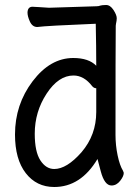

<svg xmlns="http://www.w3.org/2000/svg" viewBox="-20 -724 540 768"><path d="M378 -701Q388 -704 404.5 -704Q421 -704 434 -684Q447 -664 447 -651Q447 -642 444 -629Q444 -627 443 -621Q442 -525 442 -185Q442 -143 450.5 -102.5Q459 -62 472 -41Q473 -40 475 -33V-32Q475 -19 460.5 -0.5Q446 18 426 18Q398 18 383 -39Q374 -72 370 -88Q303 24 197 24Q126 24 83 -31.5Q40 -87 40 -186Q40 -306 110.5 -399Q181 -492 273 -492Q335 -492 365 -461Q365 -537 363 -629Q167 -621 129 -616Q109 -616 99 -639Q90 -659 90 -674Q91 -697 110 -697Q119 -697 137.5 -695.5Q156 -694 176 -693Q190 -693 367 -699Q377 -700 377 -700ZM365 -371Q356 -371 349 -379Q316 -422 274 -422Q214 -422 166.5 -349.5Q119 -277 119 -189Q119 -117 141.5 -82.5Q164 -48 197 -48Q247 -48 306 -115Q365 -184 365 -276Z"/></svg>

Font: Moon Stars Kai HW
Style: Bold
Weight: 700
Designer: GuiWonder
Version: Version 1.101